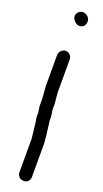

<svg xmlns="http://www.w3.org/2000/svg" viewBox="-139 -695 394 732"><g transform="rotate(20 58.5 -329.0)"><path d="M90 -182C86 -218 83 -236 83 -237V-251C83 -256 82 -266 79 -279V-305L76 -338C75 -345 75 -352 75 -359V-483C75 -490 73 -496 68 -501C63 -506 57 -509 50 -509C43 -509 37 -506 32 -501C27 -496 24 -490 24 -483V-359L28 -305V-276L32 -249C31 -243 31 -236 32 -230L35 -212L37 -194C38 -188 38 -183 39 -178L42 -149V-13C42 -6 45 0 50 5C55 10 61 12 68 12C75 12 81 10 86 5C91 0 93 -6 93 -13V-149ZM44 -663C39 -658 36 -652 36 -645C36 -638 40 -631 46 -625C52 -619 58 -616 65 -616C72 -616 78 -618 83 -623C88 -628 90 -635 90 -642C90 -649 88 -655 82 -661C76 -667 69 -670 62 -670C55 -670 49 -668 44 -663Z"/></g></svg>

Font: AppleStorm
Style: Rg
Weight: 400
Foundry: Cannot Into Space Fonts
Version: Version 1.01